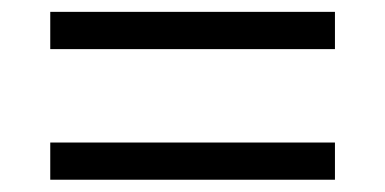

<svg xmlns="http://www.w3.org/2000/svg" viewBox="-20 -520 640 319"><path d="M536.5 -500.3V-438.4H63.5V-500.3ZM536.5 -283.2V-221.4H63.5V-283.2Z"/></svg>

Font: Hepta Slab ExtraLight
Style: Regular
Weight: 200
Designer: Michael LaGattuta
Foundry: Michael LaGattuta
Version: Version 1.100